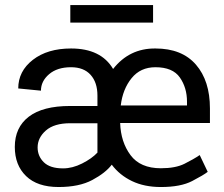

<svg xmlns="http://www.w3.org/2000/svg" viewBox="-20 -730 885 760"><path d="M802.2 -49.8Q786.1 -37.1 740.7 -13.4Q695.3 10.3 616.7 10.3Q551.3 10.3 502.4 -13.2Q453.6 -36.6 422.4 -78.1Q397.5 -45.4 345.5 -17.6Q293.5 10.3 211.9 10.3Q127.9 10.3 83.3 -33Q38.6 -76.2 38.6 -148.4Q38.6 -225.6 94 -268.1Q149.4 -310.5 257.3 -310.5H365.7V-351.6Q365.7 -403.8 338.6 -433.8Q311.5 -463.9 261.2 -463.9Q206.5 -463.9 174.3 -436.3Q142.1 -408.7 142.1 -371.1L52.2 -379.9Q52.2 -448.2 110.1 -493.2Q168 -538.1 261.2 -538.1Q379.9 -538.1 427.7 -457Q492.2 -539.1 595.2 -538.1Q700.2 -538.1 755.6 -474.1Q811 -410.2 811 -300.8V-243.2H455.6Q458 -168 496.6 -116Q535.2 -64 616.7 -64Q674.8 -64 710.4 -81.8Q746.1 -99.6 770.5 -116.2ZM595.2 -463.9Q536.1 -463.9 501 -420.7Q465.8 -377.4 458 -312.5H720.2V-327.6Q720.2 -382.8 691.9 -423.3Q663.6 -463.9 595.2 -463.9ZM229.5 -63.5Q266.6 -63.5 304.9 -82.8Q343.3 -102.1 365.7 -126V-242.2H258.3Q194.3 -242.2 161.6 -213.4Q128.9 -184.6 128.9 -146.5Q128.9 -111.8 153.6 -87.6Q178.2 -63.5 229.5 -63.5ZM585.9 -710V-640.6H258.3V-710Z"/></svg>

Font: Roboto21382017
Style: Regular
Weight: 400
Designer: Christian Robertson
Foundry: Google
Version: Version 2.138; 2017